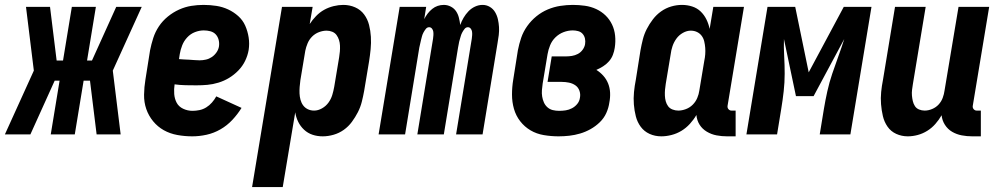

<svg xmlns="http://www.w3.org/2000/svg" viewBox="-62 -548 4082 783"><path d="M-42 0 76 -260 44 -520H142L169 -301H195L231 -520H329L293 -301H313L412 -520H516L398 -260L430 0H332L305 -219H279L243 0H145L181 -219H161L62 0Z M722 8Q691 8 661 2.5Q631 -3 606 -17Q581 -31 562.5 -53.5Q544 -76 534.5 -103.5Q525 -131 525.5 -162Q526 -193 531 -223L550 -343Q555 -368 563 -393Q571 -418 586 -440.5Q601 -463 622.5 -480.5Q644 -498 668.5 -509Q693 -520 718 -524Q743 -528 768 -528Q795 -528 820.5 -524Q846 -520 868.5 -509.5Q891 -499 909.5 -482.5Q928 -466 938 -443.5Q948 -421 952 -395.5Q956 -370 952 -344Q948 -321 937.5 -299.5Q927 -278 910 -260.5Q893 -243 872.5 -230.5Q852 -218 829 -211Q806 -204 784 -202Q762 -200 739 -200Q717 -200 694.5 -200.5Q672 -201 650 -204Q647 -184 648.5 -164.5Q650 -145 658.5 -129Q667 -113 685 -104.5Q703 -96 723 -96Q737 -96 751.5 -99Q766 -102 779 -110Q792 -118 802.5 -130Q813 -142 820 -155L923 -108Q907 -82 885.5 -59Q864 -36 837 -20.5Q810 -5 780.5 1.5Q751 8 722 8ZM752 -302Q765 -302 778 -305Q791 -308 802 -315.5Q813 -323 821 -334.5Q829 -346 831 -359Q833 -373 829.5 -386Q826 -399 817.5 -408Q809 -417 796 -420.5Q783 -424 769 -424Q751 -424 733 -417Q715 -410 701.5 -395.5Q688 -381 681 -363Q674 -345 671 -327L668 -307Q678 -306 688.5 -305.5Q699 -305 709.5 -304.5Q720 -304 730.5 -303Q741 -302 752 -302Z M966 215 1088 -520H1213L1201 -450Q1212 -467 1227 -482.5Q1242 -498 1260 -508Q1278 -518 1298.5 -523Q1319 -528 1338 -528Q1364 -528 1386.5 -518Q1409 -508 1423 -489Q1437 -470 1443 -446.5Q1449 -423 1450.5 -398Q1452 -373 1449.5 -347.5Q1447 -322 1443 -297L1423 -177Q1419 -155 1413.5 -133Q1408 -111 1397.5 -90.5Q1387 -70 1373 -51Q1359 -32 1340 -18.5Q1321 -5 1298.5 1.5Q1276 8 1254 8Q1232 8 1212.5 1.5Q1193 -5 1178 -19Q1163 -33 1154 -51.5Q1145 -70 1142 -90L1091 215ZM1219 -97Q1235 -97 1251 -106Q1267 -115 1277.5 -129.5Q1288 -144 1293 -160.5Q1298 -177 1301 -194L1321 -314Q1323 -326 1324 -338Q1325 -350 1324.5 -362Q1324 -374 1320.5 -385Q1317 -396 1310.5 -405Q1304 -414 1293 -418.5Q1282 -423 1270 -423Q1255 -423 1239 -417Q1223 -411 1211 -399Q1199 -387 1192.5 -371.5Q1186 -356 1183 -341L1163 -221Q1161 -207 1160 -193.5Q1159 -180 1159.5 -167Q1160 -154 1163.5 -141Q1167 -128 1174.5 -118Q1182 -108 1193.5 -102.5Q1205 -97 1219 -97Z M1482 0 1568 -520H1676L1668 -470Q1674 -482 1682 -492.5Q1690 -503 1700.5 -511.5Q1711 -520 1723 -524Q1735 -528 1748 -528Q1763 -528 1776.5 -521Q1790 -514 1798 -502Q1806 -490 1809.5 -475.5Q1813 -461 1815 -446Q1820 -461 1828.5 -475.5Q1837 -490 1848.5 -502Q1860 -514 1875 -521Q1890 -528 1906 -528Q1922 -528 1935.5 -520Q1949 -512 1957 -498.5Q1965 -485 1968.5 -469.5Q1972 -454 1973 -438Q1974 -422 1972 -405Q1970 -388 1967 -372L1906 0H1798L1862 -390Q1863 -397 1863.5 -404.5Q1864 -412 1863 -419Q1862 -426 1857.5 -431.5Q1853 -437 1846 -437Q1838 -437 1832.5 -430Q1827 -423 1823 -415.5Q1819 -408 1817 -400.5Q1815 -393 1812.5 -385Q1810 -377 1809 -369.5Q1808 -362 1806 -354L1748 0H1640L1704 -390Q1705 -397 1705.5 -404.5Q1706 -412 1705 -419Q1704 -426 1699.5 -431.5Q1695 -437 1688 -437Q1680 -437 1674.5 -430Q1669 -423 1665 -415.5Q1661 -408 1659 -400.5Q1657 -393 1655 -385Q1653 -377 1651.5 -369.5Q1650 -362 1648 -354L1590 0Z M2216 8Q2186 8 2156 3Q2126 -2 2101.5 -16.5Q2077 -31 2059.5 -53.5Q2042 -76 2034 -104Q2026 -132 2026 -162.5Q2026 -193 2031 -223L2050 -343Q2055 -369 2063.5 -394Q2072 -419 2088 -441.5Q2104 -464 2125.5 -481.5Q2147 -499 2172 -509.5Q2197 -520 2223 -524Q2249 -528 2274 -528Q2299 -528 2323.5 -524.5Q2348 -521 2369.5 -511Q2391 -501 2407.5 -485Q2424 -469 2434 -448Q2444 -427 2446.5 -402.5Q2449 -378 2445 -353Q2443 -339 2437.5 -324.5Q2432 -310 2421.5 -298Q2411 -286 2397.5 -277.5Q2384 -269 2370 -263Q2386 -253 2398.5 -239Q2411 -225 2418 -207.5Q2425 -190 2426 -170Q2427 -150 2423 -130Q2420 -108 2410.5 -87Q2401 -66 2384 -49.5Q2367 -33 2346.5 -21.5Q2326 -10 2304 -3.5Q2282 3 2260 5.5Q2238 8 2216 8ZM2218 -96Q2232 -96 2245 -98Q2258 -100 2270.5 -106.5Q2283 -113 2292 -124Q2301 -135 2303 -149Q2306 -164 2301 -178Q2296 -192 2284.5 -200Q2273 -208 2258.5 -211Q2244 -214 2229 -214H2171L2188 -318H2246Q2258 -318 2270.5 -320Q2283 -322 2294.5 -328Q2306 -334 2314 -345Q2322 -356 2324 -368Q2326 -380 2323.5 -391Q2321 -402 2314 -410Q2307 -418 2296 -421Q2285 -424 2274 -424Q2255 -424 2236.5 -417Q2218 -410 2203.5 -396Q2189 -382 2181.5 -363.5Q2174 -345 2171 -327L2151 -207Q2149 -193 2148 -180Q2147 -167 2149 -154.5Q2151 -142 2156 -130.5Q2161 -119 2170.5 -110.5Q2180 -102 2192.5 -99Q2205 -96 2218 -96Z M2635 8Q2609 8 2587 -2Q2565 -12 2551 -31Q2537 -50 2531 -73.5Q2525 -97 2523 -122Q2521 -147 2523.5 -172.5Q2526 -198 2531 -223L2550 -343Q2554 -365 2559.5 -387Q2565 -409 2575.5 -429.5Q2586 -450 2600.5 -469Q2615 -488 2634 -501.5Q2653 -515 2675 -521.5Q2697 -528 2719 -528Q2741 -528 2761 -521.5Q2781 -515 2795.5 -501Q2810 -487 2819 -468.5Q2828 -450 2832 -430L2847 -520H2972L2905 -116Q2904 -108 2909 -102.5Q2914 -97 2921 -97H2938V8H2903Q2881 8 2860 4Q2839 0 2820.5 -11Q2802 -22 2791 -39.5Q2780 -57 2778 -79Q2767 -60 2751.5 -43Q2736 -26 2717 -14.5Q2698 -3 2676.5 2.5Q2655 8 2635 8ZM2704 -97Q2719 -97 2735 -103Q2751 -109 2763 -121Q2775 -133 2781.5 -148.5Q2788 -164 2790 -179L2810 -299Q2813 -313 2814 -326.5Q2815 -340 2814 -353Q2813 -366 2810 -379Q2807 -392 2799.5 -402Q2792 -412 2780.5 -417.5Q2769 -423 2755 -423Q2739 -423 2723 -414Q2707 -405 2696.5 -390.5Q2686 -376 2680.5 -359.5Q2675 -343 2673 -326L2653 -206Q2651 -194 2650 -182Q2649 -170 2649.5 -158Q2650 -146 2653 -135Q2656 -124 2662.5 -115Q2669 -106 2680.5 -101.5Q2692 -97 2704 -97Z M2982 0 3068 -520H3181L3236 -253L3379 -520H3492L3406 0H3281L3298 -104Q3304 -140 3312 -176Q3320 -212 3332 -247.5Q3344 -283 3357 -318.5Q3370 -354 3381 -389L3256 -156H3184L3135 -389Q3134 -354 3136 -318.5Q3138 -283 3138 -247.5Q3138 -212 3134 -176Q3130 -140 3124 -104L3107 0Z M3640 8Q3615 8 3593 -2Q3571 -12 3557.5 -31.5Q3544 -51 3538.5 -74.5Q3533 -98 3531 -123Q3529 -148 3531.5 -173Q3534 -198 3539 -223L3588 -520H3713L3661 -206Q3659 -194 3657.5 -182Q3656 -170 3657 -158.5Q3658 -147 3660.5 -136Q3663 -125 3669 -115.5Q3675 -106 3686 -101.5Q3697 -97 3709 -97Q3724 -97 3739.5 -103.5Q3755 -110 3766 -122Q3777 -134 3782.5 -149Q3788 -164 3790 -179L3847 -520H3972L3905 -116Q3904 -108 3909 -102.5Q3914 -97 3921 -97H3938V8H3903Q3881 8 3860 4Q3839 0 3821 -10.5Q3803 -21 3791.5 -39Q3780 -57 3778 -78Q3767 -59 3752.5 -42.5Q3738 -26 3719.5 -14.5Q3701 -3 3680.5 2.5Q3660 8 3640 8Z"/></svg>

Font: Iosevka Curly Extrabold
Style: Italic
Weight: 800
Italic angle: -9°
Monospace: yes
Designer: Belleve Invis
Foundry: Belleve Invis
Version: Version 22.1.2; ttfautohint (v1.8.4)